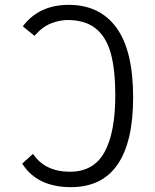

<svg xmlns="http://www.w3.org/2000/svg" viewBox="-20 -754 640 791"><path d="M71.5 -80 116 -120Q165.5 -46.5 268 -46.5Q366 -46.5 410.5 -127.2Q455 -208 455 -362Q455 -465 436.8 -532.8Q418.5 -600.5 375.2 -636Q332 -671.5 258 -671.5Q227 -671.5 191.2 -658Q155.5 -644.5 122 -606.5L74 -645.5Q140.5 -734 263 -734Q391 -734 459.8 -639.8Q528.5 -545.5 528.5 -352.5Q528.5 -170 464.5 -76.5Q400.5 17 272 17Q133 17 71.5 -80Z"/></svg>

Font: JuliaMono Light
Style: Regular
Weight: 300
Monospace: yes
Designer: cormullion
Foundry: corm
Version: Version 0.054; ttfautohint (v1.8.4)